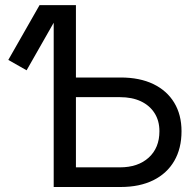

<svg xmlns="http://www.w3.org/2000/svg" viewBox="-20 -748 785 768"><path d="M86.4 -466.8 13.2 -508.3 138.2 -727.5H234.9ZM260.7 -438H462.4Q538.6 -438 593 -411.9Q647.5 -385.7 676.8 -337.4Q706.1 -289.1 706.1 -223.1Q706.1 -154.3 677 -104.2Q647.9 -54.2 593.3 -27.1Q538.6 0 462.4 0H194.8V-727.5H283.7V-78.6H459.5Q532.2 -78.6 575 -117.7Q617.7 -156.7 617.7 -223.1Q617.7 -265.1 598.1 -295.7Q578.6 -326.2 543.5 -342.8Q508.3 -359.4 459.5 -359.4H260.7Z"/></svg>

Font: Inter 28pt
Style: Regular
Weight: 400
Designer: Rasmus Andersson
Foundry: rsms
Version: Version 4.001;git-66647c0bb